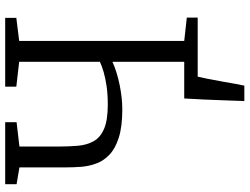

<svg xmlns="http://www.w3.org/2000/svg" viewBox="-131 -652 963 741"><g transform="rotate(-90 350.5 -281.5)"><path d="M331 180Q332.5 141.5 333.8 103Q335 64.5 336.8 25.5Q338.5 -13.5 341 -52H501L427 -8.5Q422 12 416.5 40Q411 68 406 96.5Q401 125 397 147.5Q393 170 390.5 180ZM482.5 -329Q443.5 -311.5 393 -301.2Q342.5 -291 299 -291Q232.5 -291 190 -304.5Q147.5 -318 123.8 -340.8Q100 -363.5 89.8 -391.8Q79.5 -420 77.2 -450.2Q75 -480.5 75 -508V-688L10 -699V-743H249.5V-699L155.5 -688V-535Q155.5 -496 158.5 -462Q161.5 -428 175.8 -402Q190 -376 223.5 -361.5Q257 -347 317.5 -347Q356 -347 387.5 -351.5Q419 -356 443 -363Q467 -370 482.5 -377.5V-689L386.5 -700V-743H652V-700L563 -689V-52L653 -42V0H375.5V-43L482.5 -52Z"/></g></svg>

Font: Merriweather 7pt Light
Style: Regular
Weight: 300
Designer: Eben Sorkin
Foundry: Eben Sorkin
Version: Version 2.200;gftools[0.9.31]